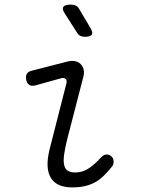

<svg xmlns="http://www.w3.org/2000/svg" viewBox="-20 -805 640 835"><path d="M132 -433Q117 -430 107 -436Q97 -442 94 -458Q91 -475 97 -484.5Q103 -494 120 -498L272 -537Q292 -542 306.5 -539Q321 -536 330.5 -526.5Q340 -517 343.5 -503.5Q347 -490 343 -473L274 -206Q263 -163 259 -134Q255 -105 259 -87.5Q263 -70 274.5 -62.5Q286 -55 308 -55Q340 -55 367 -73.5Q394 -92 419 -120Q430 -132 442 -133Q454 -134 463 -126Q473 -119 474 -104Q475 -89 465 -78Q447 -56 429.5 -39Q412 -22 392 -11.5Q372 -1 348.5 4.5Q325 10 294 10Q262 10 239 0.5Q216 -9 202.5 -29.5Q189 -50 187 -81.5Q185 -113 196 -157L269 -443Q272 -456 265 -462Q258 -468 247 -465ZM315 -663 262 -746Q249 -765 255.5 -775Q262 -785 288 -785Q301 -785 310 -780.5Q319 -776 325 -765L374 -682Q385 -663 379 -654Q373 -645 349 -645Q338 -645 329.5 -649Q321 -653 315 -663Z"/></svg>

Font: Maple Mono NL ExtraLight
Style: Italic
Weight: 275
Italic angle: -10°
Monospace: yes
Designer: subframe7536
Version: Version 7.000